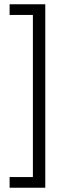

<svg xmlns="http://www.w3.org/2000/svg" viewBox="-20 -720 332 899"><path d="M25 159V109H134V-650H25V-700H192V159Z"/></svg>

Font: LuenTai2017
Style: Regular
Weight: 400
Designer: LuenTai
Foundry: Microsoft Corpration
Version: Version 1.00 November 27, 2016, initial release